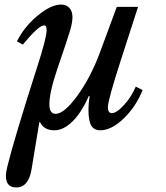

<svg xmlns="http://www.w3.org/2000/svg" viewBox="-20 -560 725 840"><path d="M143 -268Q44 40 12 169Q6 193 6 210Q6 260 51 260Q105 260 118 181L152 -25L155 -26Q172 10 218 10Q258 10 297.5 -29Q337 -68 369 -141L372 -138Q367 -106 367 -81Q367 -32 379 -11Q391 10 419 10Q467 10 520.5 -41Q574 -92 604 -166L574 -181Q555 -136 522.5 -100.5Q490 -65 469 -65Q452 -65 452 -91Q452 -122 510 -301L584 -530H491L417 -330Q377 -222 319 -142Q261 -62 223 -62Q196 -62 196 -104Q196 -156 231 -259Q277 -393 287 -427.5Q297 -462 297 -485Q297 -511 283.5 -525.5Q270 -540 247 -540Q203 -540 144.5 -491.5Q86 -443 54 -379L80 -365Q149 -449 173 -449Q184 -449 184 -428Q184 -395 143 -268Z"/></svg>

Font: Libre Baskerville
Style: Italic
Weight: 400
Italic angle: -15°
Designer: Pablo Impallari, Rodrigo Fuenzalida
Foundry: Pablo Impallari, Rodrigo Fuenzalida
Version: Version 1.051;Glyphs 3.2.3 (3260)